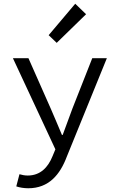

<svg xmlns="http://www.w3.org/2000/svg" viewBox="-20 -797 640 1026"><path d="M131 209C241 209 301 136 337 40L551 -486H473L367 -217C351 -173 332 -122 315 -76H311C291 -123 270 -174 251 -217L132 -486H49L276 1L261 37C237 97 196 141 128 141C113 141 97 138 84 134L67 199C84 205 108 209 131 209ZM283 -568 440 -721 382 -777 240 -609Z"/></svg>

Font: Hasklig
Style: Regular
Weight: 400
Monospace: yes
Designer: Paul D. Hunt, Teo Tuominen
Foundry: Adobe Systems Incorporated
Version: Version 2.030;PS 1.0;hotconv 16.6.51;makeotf.lib2.5.65220